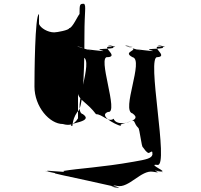

<svg xmlns="http://www.w3.org/2000/svg" viewBox="-20 -711 1064 1014"><path d="M686 143C517 173 396 178 314 192C350 205 193 183 236 194C298 207 174 182 236 196C316 212 223 195 309 214C371 227 516 259 578 273C642 286 525 263 587 279C649 292 528 264 590 278C652 290 535 258 599 271C661 284 726 185 788 196C858 209 755 178 823 195C885 208 762 179 824 193C880 203 751 152 812 160C875 169 750 -423 812 -409C874 -414 761 -473 832 -464C895 -456 770 -485 830 -466C884 -449 730 -457 775 -446C836 -430 655 -460 717 -446C761 -433 610 -474 662 -466C725 -457 598 -481 659 -464C731 -444 618 -441 680 -409C742 -396 618 -126 680 -112C742 -68 600 -62 618 -48C632 -35 488 -95 550 -120C612 -107 488 -423 550 -409C612 -414 499 -473 570 -464C633 -456 508 -485 568 -466C622 -449 468 -457 513 -446C574 -430 393 -460 455 -446C499 -433 348 -474 400 -466C463 -457 337 -481 398 -464C470 -444 356 -441 418 -409C480 -396 356 -122 418 -108C478 -66 336 -62 356 -48C370 -35 353 -69 389 -121C425 -135 426 -428 426 -530C426 -650 436 -681 424 -691C402 -691 400 -691 400 -637C391 -628 362 -562 345 -562C345 -552 281 -540 266 -540C233 -540 195 -562 186 -584V-636C164 -636 162 -309 162 -254C162 -147 242 -56 312 -56C347 -46 371 -52 392 -86V-215C400 -181 444 -166 487 -108C521 -108 553 -62 580 -84C592 -50 651 -59 676 -73C695 -77 686 -59 710 -36C718 -32 727 67 735 67C742 76 754 96 766 97C784 88 785 83 785 106C779 125 757 131 686 143Z"/></svg>

Font: Hussar Przerywany
Style: Regular
Weight: 400
Foundry: Cannot Into Space Fonts
Version: Version 0.982